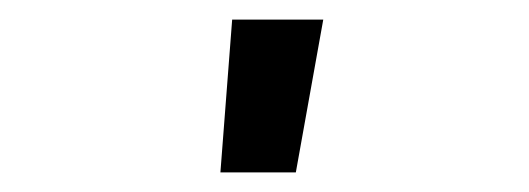

<svg xmlns="http://www.w3.org/2000/svg" viewBox="-20 -776 540 196"><path d="M205 -600 217 -756H310L282 -600Z"/></svg>

Font: Iosevka Term Curly Semibold
Style: Regular
Weight: 600
Designer: Belleve Invis
Foundry: Belleve Invis
Version: Version 32.3.0